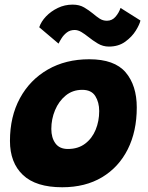

<svg xmlns="http://www.w3.org/2000/svg" viewBox="-20 -780 625 810"><path d="M242.5 10Q131.5 10 76.8 -41.8Q22 -93.5 22 -185.5Q22 -288 64 -365.5Q106 -443 181.5 -486.5Q257 -530 356.5 -530Q463 -530 510 -474.8Q557 -419.5 557 -326.5Q557 -226 519 -150.2Q481 -74.5 410.5 -32.2Q340 10 242.5 10ZM266.5 -151.5Q309.5 -151.5 339 -173.8Q368.5 -196 383.5 -232.5Q398.5 -269 398.5 -311.5Q398.5 -348.5 382 -374.8Q365.5 -401 327 -401Q286.5 -401 257.2 -377Q228 -353 212.2 -315.2Q196.5 -277.5 196.5 -236Q196.5 -199 213.8 -175.2Q231 -151.5 266.5 -151.5ZM145.5 -665Q153.5 -689 174.2 -710.8Q195 -732.5 224 -746.5Q253 -760.5 286.5 -760.5Q315 -760.5 335.2 -748.5Q355.5 -736.5 372.5 -722.5Q386.5 -710.5 400.2 -701.5Q414 -692.5 431 -692.5Q453 -692.5 467.5 -709.5Q482 -726.5 488.5 -746.5L572.5 -693.5Q569 -677 553 -651Q537 -625 508.5 -604.2Q480 -583.5 439.5 -583.5Q414 -583.5 392.5 -596.5Q371 -609.5 353 -624Q338 -636 323.5 -644.8Q309 -653.5 295 -653.5Q275.5 -653.5 261.8 -642.8Q248 -632 239.5 -618.2Q231 -604.5 227 -596Z"/></svg>

Font: Grandstander ExtraBold
Style: Italic
Weight: 800
Italic angle: -15°
Designer: Tyler Finck
Foundry: Etcetera Type Co
Version: Version 1.200; ttfautohint (v1.8.3)